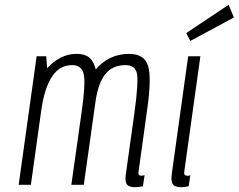

<svg xmlns="http://www.w3.org/2000/svg" viewBox="-20 -772 997 802"><path d="M281 -500Q322 -500 330 -461Q338 -422 321 -304L278 0H330L379 -348Q390 -425 420 -462.5Q450 -500 504 -500Q545 -500 552 -464.5Q559 -429 542 -304L506 -47Q501 -15 509.5 -2.5Q518 10 544 10Q552 10 559 9Q566 8 577 6L584 -40Q573 -38 571 -38Q562 -38 559.5 -42.5Q557 -47 559 -57L595 -316Q614 -450 598 -498.5Q582 -547 519 -547Q477 -547 442 -530.5Q407 -514 380 -482Q371 -517 352.5 -532Q334 -547 300 -547Q265 -547 234 -531.5Q203 -516 177 -487L173 -537H133L58 0H109L153 -316Q167 -408 198.5 -454Q230 -500 281 -500Z M766 -537 698 -49Q693 -16 701.5 -3Q710 10 736 10Q743 10 750.5 9Q758 8 768 6L775 -40Q770 -38 767.5 -38Q765 -38 762 -38Q755 -38 751.5 -42Q748 -46 750 -57L817 -537ZM775 -601 957 -699 935 -752 758 -634Z"/></svg>

Font: Secuela ExtLt
Style: Italic
Weight: 200
Italic angle: -8°
Designer: Fernando Haro
Foundry: deFharo
Version: Version 1.704